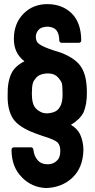

<svg xmlns="http://www.w3.org/2000/svg" viewBox="-20 -736 466 944"><path d="M132.3 -11.7Q136.7 -11.7 140.1 -8.5Q143.6 -5.4 144 -1Q147.5 32.2 165 51.3Q181.6 71.3 214.4 71.8Q241.7 71.8 258.8 54.7Q276.4 39.6 276.4 7.8Q276.9 -6.8 273.4 -17.6Q270 -28.3 263.2 -35.6Q247.1 -50.3 189.5 -67.4L154.3 -80.1Q115.2 -94.2 87.2 -112.3Q59.1 -130.4 44.9 -151.4Q30.8 -172.4 23.7 -201.9Q16.6 -231.4 17.6 -269.5Q16.1 -334.5 37.1 -377Q45.4 -394 61.5 -408.7Q77.6 -423.3 100.1 -434.6Q46.4 -476.1 48.3 -548.3Q49.3 -622.6 96.7 -669.9Q142.6 -715.3 211.9 -715.8Q247.1 -715.8 276.6 -705.3Q306.2 -694.8 329.6 -672.9Q378.9 -627 379.4 -537.1Q379.4 -532.2 376 -528.8Q372.6 -525.4 367.7 -525.4H283.7Q278.3 -525.4 274.9 -528.8Q271.5 -532.2 271.5 -537.1Q271.5 -569.3 256.8 -587.9Q242.7 -604 212.9 -605Q181.6 -603.5 169.9 -589.4Q156.2 -574.2 156.2 -555.7Q156.2 -530.3 172.4 -519.5Q193.4 -504.4 245.1 -487.8H244.6Q286.1 -476.6 316.2 -460.4Q346.2 -444.3 366.2 -423.3Q386.7 -401.4 397 -366.5Q407.2 -331.5 407.2 -281.2Q407.7 -223.1 390.6 -183.1Q373.5 -149.4 328.6 -122.1Q358.9 -105 373.5 -76.2Q390.1 -40 390.1 2.9Q387.7 88.4 336.4 137.2Q284.7 186 207 188.5Q137.2 186 87.9 136.2H88.4Q37.1 86.9 36.6 0Q36.6 -5.4 40 -8.5Q43.5 -11.7 48.3 -11.7ZM174.8 -188.5Q189.9 -178.7 211.9 -178.7Q259.8 -181.2 274.4 -210.4Q288.6 -231 287.6 -277.3Q287.6 -295.4 286.6 -307.1Q285.6 -318.8 284.7 -325.2V-324.7Q280.8 -337.4 271 -348.6Q262.7 -360.4 248.5 -368.2Q234.4 -375 212.9 -375Q169.9 -373 153.8 -348.6Q144 -337.9 141.1 -325.2Q136.7 -309.1 136.7 -277.3Q136.2 -231 150.4 -210.4Q158.7 -197.8 174.8 -188.5Z"/></svg>

Font: Alte DIN 1451 Mittelschrift
Style: Bold
Weight: 700
Designer: Peter Wiegel
Foundry: Peter Wiegel
Version: Version 1.003